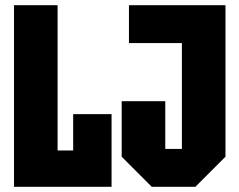

<svg xmlns="http://www.w3.org/2000/svg" viewBox="-20 -720 920 740"><path d="M34 0V-700H202V-140H262V-280H410V0ZM449 -116V-330H617V-146H681V-554H477V-700H849V-116L733 0H565Z"/></svg>

Font: Tektur Condensed
Style: Bold
Weight: 700
Width: 3
Designer: Adam Jagosz
Foundry: Adam Jagosz
Version: Version 1.005;gftools[0.9.30]